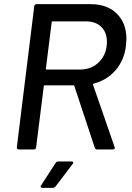

<svg xmlns="http://www.w3.org/2000/svg" viewBox="-20 -720 634 925"><path d="M437 -7 338 -306Q338 -309 335 -309H195Q191 -309 191 -305L154 -10Q154 -6 151 -3Q148 0 144 0H70Q61 0 61 -10L145 -690Q147 -700 156 -700H417Q496 -700 542.5 -654.5Q589 -609 589 -533Q589 -523 587 -501Q579 -431 537.5 -382.5Q496 -334 431 -317Q428 -316 428 -312L532 -12L533 -8Q533 0 524 0H447Q440 0 437 -7ZM229 -613 201 -389Q201 -385 204 -385H366Q422 -385 458.5 -422.5Q495 -460 495 -519Q495 -564 468 -590.5Q441 -617 395 -617H233Q229 -617 229 -613ZM178 173 248 65Q252 58 261 58H326Q331 58 332.5 61.5Q334 65 330 70L248 178Q241 185 235 185H184Q178 185 176 181.5Q174 178 178 173Z"/></svg>

Font: Barlow Medium
Style: Italic
Weight: 500
Italic angle: -7°
Designer: Jeremy Tribby
Foundry: Tribby Type
Version: Version 1.408